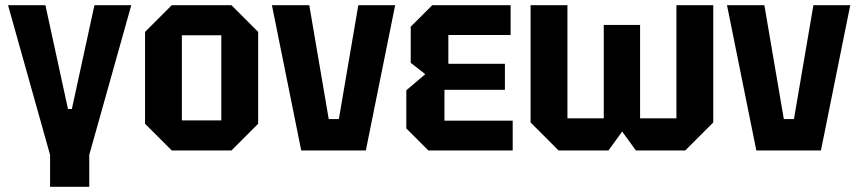

<svg xmlns="http://www.w3.org/2000/svg" viewBox="-20 -580 3308 740"><path d="M173 17 11 -560H155L242 -160H257L344 -560H486L324 17V140H173Z M539 -103V-457L642 -560H872L975 -457V-103L872 0H642ZM681 -116H833V-444H681Z M1141 0 1028 -560H1172L1247 -121H1286L1361 -560H1503L1390 0Z M1631 0 1546 -85V-232L1619 -294L1563 -338V-477L1646 -560H1948V-445H1708V-334H1926V-234H1693V-115H1956V0Z M2447 -484V-124H2587V-560H2729V-108L2621 0H2431L2378 -73L2325 0H2133L2025 -108V-560H2167V-124H2307V-484Z M2895 0 2782 -560H2926L3001 -121H3040L3115 -560H3257L3144 0Z"/></svg>

Font: Tektur SemiCondensed SemiBold
Style: Regular
Weight: 600
Width: 4
Designer: Adam Jagosz
Foundry: Adam Jagosz
Version: Version 1.005;gftools[0.9.30]